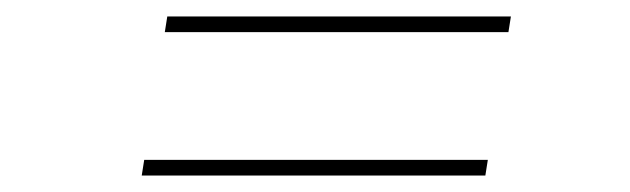

<svg xmlns="http://www.w3.org/2000/svg" viewBox="-20 -465 764 233"><path d="M600 -445 597 -426H180L183 -445ZM572 -271 569 -252H152L155 -271Z"/></svg>

Font: Bitter Thin Thin
Style: Italic
Weight: 250
Italic angle: -9°
Version: Version 2.002